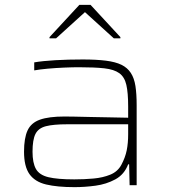

<svg xmlns="http://www.w3.org/2000/svg" viewBox="-20 -763 700 791"><path d="M287 8Q216 8 170 -3Q124 -14 101.5 -45.5Q79 -77 79 -138Q79 -194 93.5 -225.5Q108 -257 144.5 -270Q181 -283 246 -283Q258 -283 287 -282.5Q316 -282 354.5 -281Q393 -280 433 -279.5Q473 -279 508 -278V-324Q508 -381 500.5 -413.5Q493 -446 471.5 -461.5Q450 -477 410 -481.5Q370 -486 305 -486Q279 -486 244 -484.5Q209 -483 176 -480Q143 -477 121 -473V-506Q156 -512 208 -515Q260 -518 321 -518Q377 -518 416.5 -513Q456 -508 480.5 -496Q505 -484 519 -462.5Q533 -441 538 -408.5Q543 -376 543 -330V0H514L512 -86H508Q492 -44 455 -24Q418 -4 373.5 2Q329 8 287 8ZM286 -24Q327 -24 365.5 -27.5Q404 -31 434.5 -43.5Q465 -56 480 -84Q496 -114 502 -143.5Q508 -173 508 -210V-251H257Q200 -251 169 -243Q138 -235 126 -211Q114 -187 114 -138Q114 -92 128 -67Q142 -42 179.5 -33Q217 -24 286 -24ZM184 -605V-610L307 -743H353L476 -610V-605H449L330 -713L211 -605Z"/></svg>

Font: Saira Expanded Thin
Style: Regular
Weight: 250
Width: 7
Designer: Hector Gatti with collaboration of the Omnibus-Type team
Foundry: Omnibus-Type
Version: Version 1.101